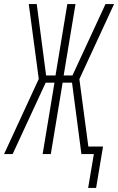

<svg xmlns="http://www.w3.org/2000/svg" viewBox="-35 -755 579 941"><path d="M397 166 425 0H364L318 -350H272L214 0H174L232 -350H189L27 0H-15L155 -368L106 -735H145L191 -385H237L295 -735H335L277 -385H320L482 -735H524L354 -367L398 -37H470L436 166Z"/></svg>

Font: Iosevka Extralight
Style: Italic
Weight: 200
Italic angle: -9°
Monospace: yes
Designer: Belleve Invis
Foundry: Belleve Invis
Version: Version 32.5.0; ttfautohint (v1.8.4)